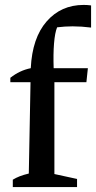

<svg xmlns="http://www.w3.org/2000/svg" viewBox="-20 -760 390 780"><path d="M22 -426V-444Q60 -474 105 -483Q111 -606 169.5 -673Q228 -740 320 -740Q335 -740 350 -738V-648Q311 -653 275 -653Q244 -653 212 -649Q203 -627 199.5 -583.5Q196 -540 198 -483H337L331 -426H201V-53L293 -33V0H32V-30Q45 -38 60.5 -44Q76 -50 97 -55L104 -426Z"/></svg>

Font: Piazzolla Medium
Style: Regular
Weight: 500
Designer: Juan Pablo del Peral
Foundry: Huerta Tipografica
Version: Version 1.330